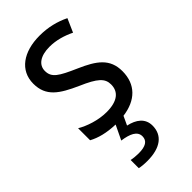

<svg xmlns="http://www.w3.org/2000/svg" viewBox="-243 -610 915 915"><g transform="rotate(-45 214.0 -153.0)"><path d="M305 138C305 89 269 63 219 52L240 7C332 -5 387 -58 387 -147C387 -231 334 -268 245 -307C156 -346 126 -364 126 -409C126 -449 161 -475 223 -475C268 -475 311 -462 350 -443L380 -511C335 -533 285 -546 227 -546C118 -546 44 -494 44 -405C44 -319 100 -284 191 -243C279 -205 304 -181 304 -140C304 -92 270 -62 196 -62C140 -62 82 -82 45 -104V-23C80 -4 124 8 184 10L149 83C199 90 235 105 235 140C235 171 211 185 165 185C147 185 128 183 115 180V235C127 238 146 240 168 240C257 240 305 203 305 138Z"/></g></svg>

Font: Noto Sans Devanagari UI SemiCondensed
Style: Regular
Weight: 400
Width: 4
Designer: Jelle Bosma - Monotype Design Team
Foundry: Monotype Imaging Inc.
Version: Version 2.004